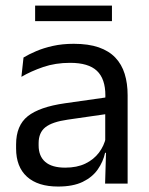

<svg xmlns="http://www.w3.org/2000/svg" viewBox="-20 -656 534 686"><path d="M355.5 0 359 -118.5 356 -131V-286.5L356.5 -315Q356.5 -374.5 326.2 -403Q296 -431.5 230.5 -431.5Q178 -431.5 134.2 -416.5Q90.5 -401.5 56.5 -381.5L64 -450.5Q83 -462 109.2 -473.2Q135.5 -484.5 169.2 -492Q203 -499.5 243.5 -499.5Q296 -499.5 332.8 -486.8Q369.5 -474 392.2 -450Q415 -426 425.5 -392Q436 -358 436 -316V0ZM187.5 10.5Q115 10.5 76.2 -24.8Q37.5 -60 37.5 -125.5V-140Q37.5 -207.5 79.2 -240.8Q121 -274 212 -287L366.5 -309L371 -250L222 -228.5Q166 -220.5 142 -201.2Q118 -182 118 -144.5V-136.5Q118 -98 141.8 -77.5Q165.5 -57 213 -57Q255 -57 285 -71.5Q315 -86 333.5 -110.5Q352 -135 358.5 -165L371 -110H355.5Q348.5 -78 329.2 -50.5Q310 -23 275.5 -6.2Q241 10.5 187.5 10.5ZM105.5 -580.5V-636H380V-580.5Z"/></svg>

Font: Anek Latin
Style: Regular
Weight: 400
Designer: Yesha Goshar
Foundry: Ek Type
Version: Version 1.003